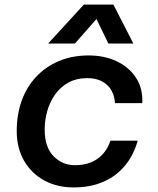

<svg xmlns="http://www.w3.org/2000/svg" viewBox="-20 -806 690 838"><path d="M301 12Q229 12 173 -18.5Q117 -49 85 -104.5Q53 -160 53 -234Q53 -306 74.5 -366Q96 -426 137.5 -470.5Q179 -515 237 -539.5Q295 -564 367 -564Q435 -564 488.5 -539Q542 -514 573 -467.5Q604 -421 601 -356H482Q478 -408 446 -436.5Q414 -465 361 -465Q314 -465 278.5 -445.5Q243 -426 220 -393Q197 -360 186 -320.5Q175 -281 175 -241Q175 -164 213.5 -124.5Q252 -85 307 -85Q366 -85 405.5 -113Q445 -141 462 -192H581Q563 -128 525 -82.5Q487 -37 431 -12.5Q375 12 301 12ZM190 -616 346 -786H475L562 -616H453L401 -723L307 -616Z"/></svg>

Font: Azeret Mono Thin Medium
Style: Italic
Weight: 500
Italic angle: -12°
Version: Version 1.002